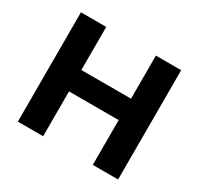

<svg xmlns="http://www.w3.org/2000/svg" viewBox="-148 -882 1104 1065"><g transform="rotate(30 404.0 -350.0)"><path d="M725 -700V0H563V-287H245V0H83V-700H245V-424H563V-700Z"/></g></svg>

Font: CMG Sans
Style: Bold
Weight: 700
Designer: Julieta Ulanovsky
Foundry: Julieta Ulanovsky
Version: Version 7.200